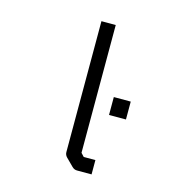

<svg xmlns="http://www.w3.org/2000/svg" viewBox="-94 -743 728 778"><g transform="rotate(15 270.0 -354.0)"><path d="M297 -123 310 -109H359V-49H298Q286 -49 277 -58L246 -89Q237 -98 237 -110V-659H297ZM365 -375H436V-300H365Z"/></g></svg>

Font: 3270 Nerd Font Mono
Style: Regular
Weight: 400
Monospace: yes
Version: Version 3.0.1;Nerd Fonts 3.0.0